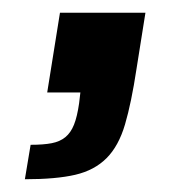

<svg xmlns="http://www.w3.org/2000/svg" viewBox="-20 -145 302 301"><path d="M28 82Q48 82 61 79.5Q74 77 82.5 70Q91 63 96 50.5Q101 38 104 17L106 0H54L74 -125H208L194 -37Q186 16 176 50Q166 84 147 103Q128 122 98 129Q68 136 19 136Z"/></svg>

Font: Azeri Sans SemiBold
Style: Italic
Weight: 600
Designer: Hector Gatti & Omnibus-Type (original fonts) / Cristiano Sobral (main changes and remastering)
Foundry: Omnibus-Type
Version: Version 0.07;August 21, 2020;FontCreator 13.0.0.2681 64-bit;